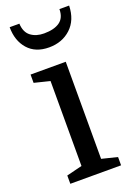

<svg xmlns="http://www.w3.org/2000/svg" viewBox="-150 -836 613 892"><g transform="rotate(-20 157.0 -390.0)"><path d="M113 -480 36 -499V-540H210V-60L287 -41V0H36V-41L113 -60ZM314 -780H266Q266 -737 238.5 -717.5Q211 -698 161 -698Q122 -698 96 -717.5Q70 -737 68 -780H20Q20 -713 57 -671Q94 -629 161 -629Q226 -629 269 -669Q312 -709 314 -780Z"/></g></svg>

Font: Domine
Style: Regular
Weight: 400
Designer: Pablo Impallari, Rodrigo Fuenzalida, Brenda Gallo
Foundry: Pablo Impallari, Rodrigo Fuenzalida, Brenda Gallo
Version: Version 2.000;September 19, 2022;FontCreator 14.0.0.2877 64-